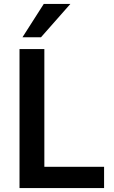

<svg xmlns="http://www.w3.org/2000/svg" viewBox="-20 -954 576 974"><path d="M79 0V-705H205V-108H508V0ZM94 -765 202 -934H337L188 -765Z"/></svg>

Font: Nunito Sans 10pt SemiCondensed
Style: Bold
Weight: 700
Width: 4
Designer: Vernon Adams
Foundry: Vernon Adams
Version: Version 3.101;gftools[0.9.27]